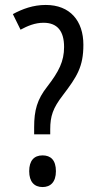

<svg xmlns="http://www.w3.org/2000/svg" viewBox="-20 -795 389 776"><path d="M165 -775C114 -775 71 -759 32 -738L63 -675C91 -690 121 -703 156 -703C212 -703 239 -669 239 -605C239 -547 218 -506 171 -445C130 -393 118 -349 118 -281V-252H183V-272C183 -326 194 -358 234 -410C291 -485 317 -525 317 -614C317 -711 263 -775 165 -775ZM152 -39C184 -39 206 -59 206 -103C206 -148 185 -167 152 -167C117 -167 98 -145 98 -103C98 -61 118 -39 152 -39Z"/></svg>

Font: Noto Sans Tamil UI ExtraCondensed
Style: Regular
Weight: 400
Width: 2
Designer: Jelle Bosma - Monotype Design Team
Foundry: Monotype Imaging Inc.
Version: Version 2.004